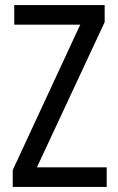

<svg xmlns="http://www.w3.org/2000/svg" viewBox="-20 -734 464 754"><path d="M399 0V-77H125L391 -647V-714H36V-637H295L30 -66V0Z"/></svg>

Font: Noto Sans Georgian Condensed
Style: Regular
Weight: 400
Width: 3
Designer: Monotype Design Team, Akaki Razmadze
Foundry: Google LLC
Version: Version 2.005